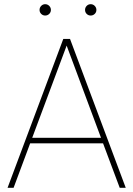

<svg xmlns="http://www.w3.org/2000/svg" viewBox="-20 -897 637 917"><path d="M472.2 -212.4H124L44.9 0H16.1L282.2 -710.9H314.5L580.6 0H551.8ZM133.8 -238.8H462.4L298.3 -679.2ZM168.9 -849.6Q168.9 -860.8 176.8 -868.9Q184.6 -877 195.8 -877Q207 -877 215.1 -868.9Q223.1 -860.8 223.1 -849.6Q223.1 -838.4 215.1 -830.6Q207 -822.8 195.8 -822.8Q184.6 -822.8 176.8 -830.6Q168.9 -838.4 168.9 -849.6ZM386.2 -849.6Q386.2 -860.8 394 -868.9Q401.9 -877 413.1 -877Q424.3 -877 432.4 -868.9Q440.4 -860.8 440.4 -849.6Q440.4 -838.4 432.4 -830.6Q424.3 -822.8 413.1 -822.8Q401.9 -822.8 394 -830.6Q386.2 -838.4 386.2 -849.6Z"/></svg>

Font: RobotoDraft Thin
Style: Regular
Weight: 250
Version: Version 2.001153; 2014